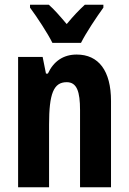

<svg xmlns="http://www.w3.org/2000/svg" viewBox="-20 -786 541 806"><path d="M200 -606H320C341 -648 385 -714 414 -754V-766H336C311 -743 290 -721 260 -685C232 -718 207 -747 185 -766H106V-754C135 -715 181 -645 200 -606ZM302 -557C246 -557 205 -529 181 -477H173L159 -547H56V0H186V-263C186 -393 205 -441 260 -441C303 -441 316 -401 316 -324V0H446V-362C446 -489 394 -557 302 -557Z"/></svg>

Font: Noto Sans Hebrew ExtraCondensed
Style: Bold
Weight: 700
Width: 2
Designer: Monotype Design Team
Foundry: Monotype Imaging Inc.
Version: Version 2.004